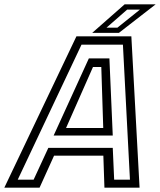

<svg xmlns="http://www.w3.org/2000/svg" viewBox="-67 -868 742 888"><path d="M-47 0 286.5 -700H540.5L578.5 0H416L411 -148H183L116 0ZM15 -37H88.5L156.5 -184H454.5L461 -37H534L501.5 -661.5H310ZM181 -241 344 -598H439L454.5 -241ZM238.5 -276H410.5L401.5 -558H363ZM359.5 -716 509.5 -848H653L483 -716ZM425.5 -740H476L580 -823.5H521Z"/></svg>

Font: Tourney
Style: Italic
Weight: 400
Italic angle: -12°
Version: Version 1.015